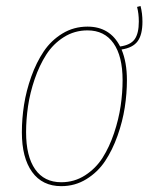

<svg xmlns="http://www.w3.org/2000/svg" viewBox="-20 -618 501 647"><path d="M460 -544.9Q460 -501 443.8 -479Q427.7 -457 389.6 -451.2Q407.7 -408.2 407.7 -347.7Q407.7 -302.7 400.4 -255.6Q393.1 -208.5 376 -160.4Q358.9 -112.3 334.2 -75.2Q309.6 -38.1 271.2 -14.4Q232.9 9.3 186.5 9.3Q122.6 9.3 88.1 -38.6Q53.7 -86.4 53.7 -172.4Q53.7 -217.8 61 -264.9Q68.4 -312 85.4 -359.9Q102.5 -407.7 127.4 -444.8Q152.3 -481.9 190.4 -505.1Q228.5 -528.3 274.9 -528.3Q350.6 -528.3 384.8 -461.4Q419.9 -466.3 433.8 -485.8Q447.8 -505.4 447.8 -545.4Q447.8 -572.3 441.9 -594.7L453.6 -597.7Q460 -573.2 460 -544.9ZM186.5 -3.9Q230.5 -3.9 266.6 -27.1Q302.7 -50.3 325.7 -86.4Q348.6 -122.6 364.3 -169.2Q379.9 -215.8 386.5 -260.5Q393.1 -305.2 393.1 -347.7Q393.1 -428.7 362.5 -472.2Q332 -515.6 274.9 -515.6Q231 -515.6 195.1 -492.9Q159.2 -470.2 136 -434.1Q112.8 -397.9 96.9 -351.6Q81.1 -305.2 74.5 -260.3Q67.9 -215.3 67.9 -172.4Q67.9 -91.3 98.4 -47.6Q128.9 -3.9 186.5 -3.9Z"/></svg>

Font: Fira Sans Compressed Hair
Style: Italic
Weight: 100
Width: 3
Italic angle: -8°
Designer: Carrois Corporate & Edenspiekermann AG
Foundry: Carrois Corporate GbR & Edenspiekermann AG
Version: Version 4.203;PS 004.203;hotconv 1.0.88;makeotf.lib2.5.64775